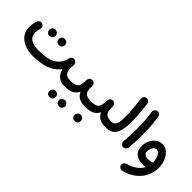

<svg xmlns="http://www.w3.org/2000/svg" viewBox="33 -1487 2620 2620"><g transform="rotate(45 1342.5 -177.0)"><path d="M31.7 -202.1Q31.7 -230.5 37.1 -260Q42.5 -289.6 52.2 -320.8Q59.1 -342.3 79.6 -353Q100.1 -363.8 121.6 -356.9Q143.1 -350.6 154.1 -329.8Q165 -309.1 158.2 -287.6Q150.4 -262.7 147 -241.2Q143.6 -219.7 143.6 -202.1Q143.6 -161.1 163.6 -129.6Q183.6 -98.1 230.2 -80.3Q276.9 -62.5 356.4 -62.5Q523.4 -62.5 610.6 -116.7Q697.8 -170.9 719.7 -279.3Q723.6 -299.3 740.2 -312.5Q756.8 -325.7 779.3 -323.2Q800.8 -321.3 815.9 -304Q831.1 -286.6 829.6 -264.6Q828.6 -249.5 827.9 -236.1Q827.1 -222.7 827.1 -210Q827.1 -142.6 853 -109.9Q878.9 -77.1 945.3 -77.1H945.8Q968.8 -77.1 984.9 -61Q1001 -44.9 1001 -22Q1001 0.5 984.9 16.8Q968.8 33.2 945.8 33.2H945.3Q867.7 33.2 822.5 -4.2Q777.3 -41.5 761.2 -113.8Q696.8 -26.9 591.1 10.5Q485.4 47.9 356.4 47.9Q263.7 47.9 190.2 19.5Q116.7 -8.8 74.2 -64.5Q31.7 -120.1 31.7 -202.1ZM433.1 -371.1Q433.1 -393.1 449.7 -410.6Q466.3 -428.2 492.2 -428.2Q510.7 -428.2 523.4 -420.7Q536.1 -413.1 543.5 -401.4Q552.7 -386.7 552.7 -370.6Q552.7 -352.5 540.5 -331.3Q528.3 -310.1 492.2 -310.1Q468.3 -310.1 455.6 -320.6Q442.9 -331.1 437.5 -344.7Q433.1 -357.4 433.1 -371.1ZM252.4 -369.6Q252.4 -391.6 268.8 -409.4Q285.2 -427.2 311.5 -427.2Q330.1 -427.2 342.8 -419.4Q355.5 -411.6 362.8 -400.4Q372.1 -385.7 372.1 -369.1Q372.1 -351.1 359.6 -329.8Q347.2 -308.6 311.5 -308.6Q287.6 -308.6 274.9 -319.1Q262.2 -329.6 256.8 -343.3Q252.4 -356.4 252.4 -369.6Z M890.1 -22Q890.1 -44.9 906.7 -61Q923.3 -77.1 945.8 -77.1Q1012.2 -77.1 1044.2 -92.5Q1076.2 -107.9 1086.7 -144.5Q1097.2 -181.2 1098.6 -243.7Q1100.1 -269.5 1117.4 -283.7Q1134.8 -297.9 1158.2 -296.4Q1181.2 -294.9 1196.3 -277.6Q1211.4 -260.3 1209.5 -237.8Q1207.5 -178.7 1217.5 -143.6Q1227.5 -108.4 1256.8 -92.8Q1286.1 -77.1 1341.3 -77.1H1341.8Q1364.7 -77.1 1380.9 -61Q1397 -44.9 1397 -22Q1397 0.5 1380.9 16.8Q1364.7 33.2 1341.8 33.2H1341.3Q1270 33.2 1223.9 10Q1177.7 -13.2 1153.3 -68.8Q1121.6 -11.2 1072 11Q1022.5 33.2 945.8 33.2Q923.3 33.2 906.7 16.8Q890.1 0.5 890.1 -22ZM1025.4 219.2Q1025.4 197.3 1042 179.7Q1058.6 162.1 1084.5 162.1Q1103 162.1 1115.7 169.7Q1128.4 177.2 1135.7 189Q1145 203.6 1145 219.7Q1145 237.8 1132.8 259Q1120.6 280.3 1084.5 280.3Q1060.5 280.3 1047.9 269.8Q1035.2 259.3 1029.8 245.6Q1025.4 232.9 1025.4 219.2ZM844.7 220.7Q844.7 198.7 861.1 180.9Q877.4 163.1 903.8 163.1Q922.4 163.1 935.1 170.9Q947.8 178.7 955.1 189.9Q964.4 204.6 964.4 221.2Q964.4 239.3 951.9 260.5Q939.5 281.7 903.8 281.7Q879.9 281.7 867.2 271.2Q854.5 260.7 849.1 247.1Q844.7 233.9 844.7 220.7Z M1286.1 -22Q1286.1 -44.9 1302.7 -61Q1319.3 -77.1 1341.8 -77.1Q1408.2 -77.1 1440.2 -92.5Q1472.2 -107.9 1482.7 -144.5Q1493.2 -181.2 1494.6 -243.7Q1496.1 -269.5 1513.4 -283.7Q1530.8 -297.9 1554.2 -296.4Q1577.1 -294.9 1592.3 -277.6Q1607.4 -260.3 1605.5 -237.8Q1603.5 -178.7 1613.5 -143.6Q1623.5 -108.4 1652.8 -92.8Q1682.1 -77.1 1737.3 -77.1H1737.8Q1760.7 -77.1 1776.9 -61Q1793 -44.9 1793 -22Q1793 0.5 1776.9 16.8Q1760.7 33.2 1737.8 33.2H1737.3Q1666 33.2 1619.9 10Q1573.7 -13.2 1549.3 -68.8Q1517.6 -11.2 1468 11Q1418.5 33.2 1341.8 33.2Q1319.3 33.2 1302.7 16.8Q1286.1 0.5 1286.1 -22ZM1318.8 209Q1318.8 187 1335.2 169.2Q1351.6 151.4 1377.4 151.4Q1396 151.4 1408.7 159.2Q1421.4 167 1428.7 178.2Q1438.5 194.3 1438.5 209.5Q1438.5 227.5 1426 248.8Q1413.6 270 1377.9 270Q1353.5 270 1341.1 259.5Q1328.6 249 1323.2 235.4Q1318.8 222.7 1318.8 209Z M1682.6 -22Q1682.6 -44.9 1699 -61Q1715.3 -77.1 1737.8 -77.1Q1788.6 -77.1 1808.3 -120.4Q1828.1 -163.6 1828.1 -249Q1828.1 -294.9 1825.7 -340.8Q1823.2 -386.7 1817.6 -444.6Q1812 -502.4 1802.2 -584Q1799.8 -606.4 1813.7 -625Q1827.6 -643.6 1850.1 -646.5Q1872.6 -649.4 1891.1 -635.5Q1909.7 -621.6 1912.6 -598.6Q1921.4 -529.8 1926.8 -475.1Q1932.1 -420.4 1934.6 -371.1Q1937 -321.8 1937 -268.6Q1937 -111.3 1892.3 -39.1Q1847.7 33.2 1737.8 33.2Q1715.3 33.2 1699 16.8Q1682.6 0.5 1682.6 -22Z M2034.2 -562Q2031.2 -584.5 2045.4 -603Q2059.6 -621.6 2082 -624.5Q2104.5 -627.4 2122.8 -613.5Q2141.1 -599.6 2144 -576.7Q2152.8 -513.7 2157.7 -465.1Q2162.6 -416.5 2164.6 -369.9Q2166.5 -323.2 2166.5 -265.1Q2166.5 -197.3 2164.1 -127Q2161.6 -56.6 2156.2 3.9Q2154.3 26.4 2136.7 41.5Q2119.1 56.6 2096.2 54.7Q2073.7 52.7 2058.6 35.2Q2043.5 17.6 2045.4 -4.9Q2050.8 -65.4 2053.2 -135Q2055.7 -204.6 2055.7 -270.5Q2055.7 -324.7 2053.7 -366.9Q2051.8 -409.2 2047.1 -454.3Q2042.5 -499.5 2034.2 -562Z M2447.3 -356Q2506.8 -356 2550.5 -317.6Q2594.2 -279.3 2618.4 -217.8Q2642.6 -156.2 2642.6 -85.4Q2642.6 -12.7 2616.7 50Q2590.8 112.8 2545.2 162.1Q2499.5 211.4 2440.4 244.4Q2381.3 277.3 2314.5 291.5Q2292 295.9 2272.7 282.7Q2253.4 269.5 2249.5 247.6Q2245.1 224.6 2258.5 206.5Q2272 188.5 2293.5 182.1Q2371.6 161.1 2426.5 121.6Q2481.4 82 2509.3 28.3Q2480.5 32.7 2454.6 32.7Q2365.2 32.7 2315.7 -9Q2266.1 -50.8 2266.1 -135.7Q2266.1 -194.3 2290 -244.4Q2314 -294.4 2355 -325.2Q2396 -356 2447.3 -356ZM2369.6 -140.1Q2369.6 -101.6 2391.6 -85.7Q2413.6 -69.8 2453.6 -69.8Q2473.1 -69.8 2492.2 -72.8Q2511.2 -75.7 2528.3 -80.1Q2532.2 -81.1 2535.6 -81.1V-81.5Q2535.6 -117.7 2525.1 -156.5Q2514.6 -195.3 2494.6 -221.9Q2474.6 -248.5 2444.8 -248.5Q2423.3 -248.5 2406.2 -232.4Q2389.2 -216.3 2379.4 -191.7Q2369.6 -167 2369.6 -140.1Z"/></g></svg>

Font: Mikhak SemiBold
Style: Regular
Weight: 600
Designer: Amin Abedi
Version: Version 3.3